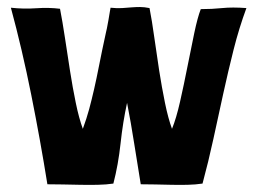

<svg xmlns="http://www.w3.org/2000/svg" viewBox="-20 -522 723 547"><path d="M11 -500Q43 -382 69 -252Q95 -122 115 3Q134 3 158.5 3.5Q183 4 208.5 4.5Q234 5 258.5 4.5Q283 4 303 1Q317 -53 323.5 -113.5Q330 -174 342 -229Q353 -173 362.5 -112Q372 -51 381 3Q400 3 422.5 3.5Q445 4 468.5 4.5Q492 5 514.5 4.5Q537 4 557 1Q574 -62 588 -126.5Q602 -191 616 -255Q630 -319 645.5 -380.5Q661 -442 682 -499Q642 -502 613 -499Q584 -496 552 -496Q543 -473 533.5 -428Q524 -383 514 -332Q504 -281 493 -232.5Q482 -184 470 -155Q459 -185 450 -229Q441 -273 433.5 -321Q426 -369 419.5 -416Q413 -463 406 -499Q391 -502 379 -502Q367 -502 354.5 -501Q342 -500 328 -499Q314 -498 295 -500Q295 -500 293 -489Q291 -478 289 -465Q287 -452 284.5 -441Q282 -430 282 -430Q270 -375 262.5 -336.5Q255 -298 248 -267.5Q241 -237 234 -211Q227 -185 216 -155Q205 -185 196 -228.5Q187 -272 179.5 -320Q172 -368 165 -414.5Q158 -461 151 -497Q119 -501 83 -498.5Q47 -496 11 -500Z"/></svg>

Font: Londrina Solid
Style: Regular
Weight: 400
Designer: Marcelo Magalhaes
Foundry: Marcelo Magalhães
Version: Version 1.002